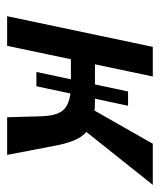

<svg xmlns="http://www.w3.org/2000/svg" viewBox="26 -484 458 551"><g transform="rotate(90 255.5 -209.0)"><path d="M317 0 314 -102Q312 -150 290.5 -166.5Q269 -183 225 -183H121L136 -252H271Q307 -252 332 -243.5Q357 -235 373 -211.5Q389 -188 398 -141L425 0ZM27 0 115 -418H200L112 0ZM187 -84 243 -347H284L228 -84ZM273 -207 393 -418H511L343 -207Z"/></g></svg>

Font: Ysabeau Infant SemiBold
Style: Italic
Weight: 600
Italic angle: -12°
Designer: Christian Thalmann (Catharsis Fonts)
Version: Version 2.002; featfreeze: ss01,ss02,lnum